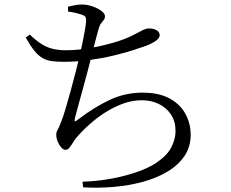

<svg xmlns="http://www.w3.org/2000/svg" viewBox="-20 -802 1040 864"><path d="M114.2 -646.4Q143.3 -618.5 167.8 -603.3Q192.3 -588.1 218.3 -582Q244.3 -575.9 276.9 -575.9Q327.2 -575.9 383.4 -585.5Q439.5 -595.1 491 -610.2Q542.4 -625.3 575.8 -642.3Q603.6 -656.9 620.6 -665.5Q637.5 -674.1 649.4 -674.1Q657.5 -674.1 666 -672.5Q674.5 -670.9 682 -667.4Q689.4 -663.8 694 -657.9Q698.6 -651.9 698.6 -643.2Q698.6 -630.4 680.7 -618Q662.7 -605.5 635.8 -595.3Q614.7 -587.6 576.7 -575.5Q538.6 -563.4 489 -551.5Q439.3 -539.6 382.4 -531.8Q325.4 -523.9 267.4 -523.9Q236 -523.9 213.2 -526.9Q190.5 -530 171.7 -540.6Q152.9 -551.3 135.1 -573Q117.3 -594.7 95.8 -633ZM286.6 -749.9 285.8 -771.9Q302.5 -775.8 318.2 -778.8Q334 -781.7 349 -781.7Q371.6 -781.7 395.8 -773.4Q419.9 -765.1 436.1 -753Q452.4 -740.8 452.4 -729Q452.4 -719.5 447 -712.6Q441.6 -705.6 434.9 -696.9Q428.3 -688.1 423.7 -672Q417.5 -650 410 -621.2Q402.5 -592.4 392.1 -550.5Q384.9 -521.8 375.1 -484.3Q365.3 -446.7 354.3 -407.3Q343.4 -367.9 334.1 -333.8Q324.8 -299.6 318.7 -276.6Q314.5 -260.3 316.5 -256.8Q318.5 -253.3 334.6 -266.6Q404.7 -320.1 474 -352.6Q543.3 -385.1 621.6 -385.1Q695.9 -385.1 743.8 -358.6Q791.7 -332.2 814.9 -288.9Q838.1 -245.7 838.1 -195.4Q838.1 -141.3 810.2 -100.1Q782.3 -58.8 733.7 -29.8Q685.2 -0.7 622.6 16.3Q560 33.3 491.1 39.1Q422.2 45 354.1 40.9L351.3 15.6Q409.6 13.6 458.6 5.8Q507.5 -2 546.5 -12.8Q635.4 -36.8 684 -69.8Q732.5 -102.7 751.2 -139.6Q769.9 -176.5 769.9 -212.1Q769.9 -256.2 749.3 -286.9Q728.7 -317.7 694.4 -334.3Q660.1 -350.9 618.1 -350.9Q576.5 -350.9 535.6 -336.4Q494.7 -321.8 456.3 -297.7Q417.9 -273.6 384.5 -243.8Q351 -214.1 324 -182.9Q317 -174.6 309 -161.4Q301 -148.2 292.9 -138Q284.7 -127.8 274.6 -127.8Q265.1 -127.8 255.5 -138.6Q245.9 -149.4 239.5 -164.9Q233.2 -180.5 233.2 -195.8Q233.2 -208.4 238.8 -216.9Q244.4 -225.5 254.6 -252.4Q263.8 -274.5 275.3 -313.4Q286.8 -352.2 299 -396.9Q311.2 -441.6 321.6 -482.5Q332 -523.4 338.2 -549.9Q345.2 -579.5 351.4 -610.4Q357.5 -641.3 362.2 -667.2Q366.9 -693.2 367.3 -706.5Q368.5 -720.9 363.9 -726.6Q359.2 -732.2 347 -736.5Q335.2 -740.5 320.5 -744Q305.8 -747.4 286.6 -749.9Z"/></svg>

Font: Noto Serif JP
Style: Regular
Weight: 200
Designer: Ryoko NISHIZUKA 西塚涼子 (kana & ideographs); Frank Grießhammer (Latin, Greek & Cyrillic); Wenlong ZHANG 张文龙 (bopomofo); San
Foundry: Adobe
Version: Version 2.001;hotconv 1.1.0;makeotfexe 2.6.0